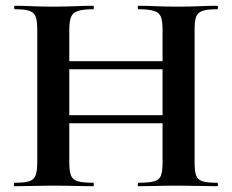

<svg xmlns="http://www.w3.org/2000/svg" viewBox="-20 -645 804 665"><path d="M543 -542Q543 -571 537.5 -586Q532 -601 514 -607Q496 -613 460 -613Q457 -613 457 -619Q457 -625 460 -625Q486 -625 519.5 -623.5Q553 -622 599 -622Q635 -622 670.5 -623.5Q706 -625 732 -625Q735 -625 735 -619Q735 -613 732 -613Q699 -613 682 -607.5Q665 -602 659.5 -587.5Q654 -573 654 -544V-81Q654 -52 659.5 -37Q665 -22 682 -17Q699 -12 732 -12Q735 -12 735 -6Q735 0 732 0Q706 0 670.5 -1Q635 -2 599 -2Q553 -2 519.5 -1Q486 0 460 0Q457 0 457 -6Q457 -12 460 -12Q496 -12 514 -17Q532 -22 537.5 -37Q543 -52 543 -81ZM161 -405V-433H594V-405ZM109 -81V-544Q109 -573 103.5 -587.5Q98 -602 81.5 -607.5Q65 -613 32 -613Q29 -613 29 -619Q29 -625 32 -625Q58 -625 91 -623.5Q124 -622 160 -622Q206 -622 240.5 -623.5Q275 -625 303 -625Q305 -625 305 -619Q305 -613 303 -613Q268 -613 250 -607Q232 -601 226 -586Q220 -571 220 -542V-81Q220 -52 226 -37Q232 -22 250 -17Q268 -12 303 -12Q305 -12 305 -6Q305 0 303 0Q274 0 240 -1Q206 -2 160 -2Q124 -2 90 -1Q56 0 30 0Q28 0 28 -6Q28 -12 30 -12Q64 -12 80.5 -17Q97 -22 103 -37Q109 -52 109 -81ZM161 -218V-246H594V-218Z"/></svg>

Font: Cormorant
Style: Bold
Weight: 700
Designer: Christian Thalmann (Catharsis Fonts)
Foundry: Catharsis Fonts
Version: Version 4.000